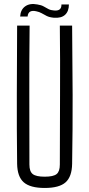

<svg xmlns="http://www.w3.org/2000/svg" viewBox="-20 -927 444 953"><path d="M202 6Q130 6 98 -22Q66 -50 65 -114Q63 -287 63.5 -456.5Q64 -626 65 -800H127Q125 -626 125.5 -455Q126 -284 126 -110Q126 -76 142.5 -63Q159 -50 202 -50Q245 -50 261 -63Q277 -76 277 -110Q277 -284 278 -455Q279 -626 277 -800H338Q340 -626 340.5 -456.5Q341 -287 338 -114Q337 -50 305.5 -22Q274 6 202 6ZM80 -845Q82 -879 105 -895.5Q128 -912 165 -905Q185 -902 197 -895Q209 -888 220.5 -882Q232 -876 248 -875Q286 -871 285 -905H322Q322 -871 303 -853.5Q284 -836 247 -839Q225 -841 211.5 -848Q198 -855 186.5 -861.5Q175 -868 160 -871Q120 -880 117 -845Z"/></svg>

Font: Big Shoulders Text Light
Style: Regular
Weight: 300
Designer: Patric King
Foundry: XO Type Co
Version: Version 1.000; ttfautohint (v1.8.2)